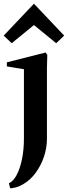

<svg xmlns="http://www.w3.org/2000/svg" viewBox="-34 -799 366 1035"><path d="M21 216 14 189Q38 178 56 144Q74 110 84.5 59Q95 8 95 -52V-437L107 -424L3 -441V-463L212 -516L221 -503L219 -432V-51Q219 -2 203 45.5Q187 93 159 131.5Q131 170 94 192Q75 204 55 210Q35 216 21 216ZM29 -566 -14 -607 149 -779 312 -607 269 -566 149 -664Z"/></svg>

Font: Wittgenstein SemiBold
Style: Regular
Weight: 600
Designer: Jörg Drees
Foundry: Jörg Drees
Version: Version 1.500